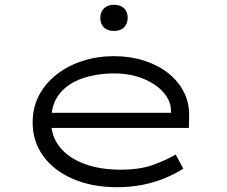

<svg xmlns="http://www.w3.org/2000/svg" viewBox="-20 -770 947 800"><path d="M467 10Q364 10 284 -24.5Q204 -59 160 -120Q116 -181 116 -259Q116 -323 143 -373.5Q170 -424 217 -460.5Q264 -497 325.5 -516.5Q387 -536 455 -536Q522 -536 580 -517.5Q638 -499 680.5 -465.5Q723 -432 746.5 -385.5Q770 -339 768 -282L767 -237H185L174 -300H710L693 -293L692 -317Q689 -355 658 -388.5Q627 -422 574.5 -443Q522 -464 455 -464Q385 -464 325 -444Q265 -424 229 -380.5Q193 -337 193 -264Q193 -203 228.5 -158Q264 -113 329.5 -88Q395 -63 483 -63Q561 -63 615 -82Q669 -101 712 -126L744 -67Q712 -47 670 -29Q628 -11 577 -0.5Q526 10 467 10ZM455 -641Q428 -641 413 -655.5Q398 -670 398 -696Q398 -720 413 -735Q428 -750 455 -750Q482 -750 497 -735.5Q512 -721 512 -696Q512 -671 497 -656Q482 -641 455 -641Z"/></svg>

Font: Lexend Zetta Light
Style: Regular
Weight: 300
Designer: Bonnie Shaver-Troup, Thomas Jockin
Foundry: Lexend
Version: Version 1.007